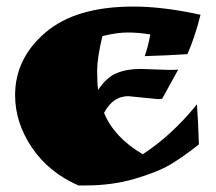

<svg xmlns="http://www.w3.org/2000/svg" viewBox="-20 -543 657 585"><path d="M461 -241 371 -250Q324 -250 297 -199Q328 -124 415 -73Q504 -131 580 -225Q584 -170 586 -103Q538 -65 499.5 -42Q461 -19 391.5 1.5Q322 22 242 22H219Q129 -17 77.5 -93Q26 -169 26 -253Q26 -365 118.5 -444Q211 -523 386 -523Q478 -523 591 -498Q573 -427 551 -378Q491 -374 421 -372Q431 -400 438 -438Q403 -444 369.5 -444Q336 -444 292 -433Q276 -366 276 -328Q276 -290 279 -269Q304 -307 335 -320Q366 -333 408 -333L495 -330Q514 -330 523 -331L474 -242Z"/></svg>

Font: Ruslan Display
Style: Regular
Weight: 400
Designer: Denis Masharov, Vladimir Rabdu
Foundry: Denis Masharov, Vladimir Rabdu
Version: Version 1.000; ttfautohint (v1.4.1)